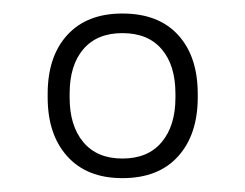

<svg xmlns="http://www.w3.org/2000/svg" viewBox="-20 -669 363 284"><path d="M161 -405.5Q108.5 -405.5 79.5 -437.8Q50.5 -470 50.5 -525V-530Q50.5 -585.5 79.5 -617.2Q108.5 -649 161 -649Q214.5 -649 243.5 -617.2Q272.5 -585.5 272.5 -530V-525Q272.5 -470 243.5 -437.8Q214.5 -405.5 161 -405.5ZM161 -434.5Q199 -434.5 219.2 -458.8Q239.5 -483 239.5 -524.5V-530.5Q239.5 -572.5 219.2 -596.2Q199 -620 161 -620Q123.5 -620 103.2 -596.2Q83 -572.5 83 -530.5V-524.5Q83 -483 103.2 -458.8Q123.5 -434.5 161 -434.5Z"/></svg>

Font: Anek Gurmukhi ExtraLight
Style: Regular
Weight: 250
Designer: Sarang Kulkarni (Gurmukhi), Yesha Goshar (Latin)
Foundry: Ek Type
Version: Version 1.003